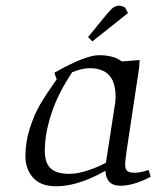

<svg xmlns="http://www.w3.org/2000/svg" viewBox="-20 -651 565 678"><path d="M69.8 -99.1Q69.8 -149.4 85 -197Q100.1 -244.6 120.8 -280.5Q141.6 -316.4 180.2 -371.1L171.9 -394Q280.8 -456.1 330.1 -456.1Q380.9 -456.1 410.2 -434.1L473.1 -439L471.2 -411.1L426.8 -116.2Q421.9 -79.6 421.9 -70.8Q421.9 -53.2 429.7 -47.1Q437.5 -41 456.1 -41Q474.6 -41 504.9 -50.8L512.2 -26.9Q451.7 4.9 404.8 4.9Q355 4.9 352.1 -47.9Q255.9 6.8 178.2 6.8Q123.5 6.8 96.7 -23.7Q69.8 -54.2 69.8 -99.1ZM138.2 -119.1Q138.2 -74.7 159.4 -55.9Q180.7 -37.1 224.1 -37.1Q254.9 -37.1 291.7 -49.6Q328.6 -62 354 -76.2L383.8 -269Q388.2 -291 388.2 -309.1Q388.2 -360.8 365.2 -385.5Q342.3 -410.2 295.9 -410.2Q271 -410.2 234.9 -396Q185.1 -321.8 161.6 -250.2Q138.2 -178.7 138.2 -119.1ZM291 -520 354 -597.2Q370.1 -616.7 379.4 -623.8Q388.7 -630.9 400.9 -630.9Q405.3 -630.9 410.4 -629.2Q415.5 -627.4 418.9 -626L421.9 -624L432.1 -605L306.2 -504.9Z"/></svg>

Font: Dehuti Alt
Style: Italic
Weight: 400
Version: Version 1.2